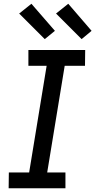

<svg xmlns="http://www.w3.org/2000/svg" viewBox="-20 -1001 507 1021"><path d="M26 0 27 -84H135L228 -651H131V-735H433L432 -651H324L231 -84H328V0ZM414 -793 278 -929 343 -981 467 -837ZM218 -793 82 -929 147 -981 272 -837Z"/></svg>

Font: Iosevka Etoile Medium
Style: Italic
Weight: 500
Italic angle: -9°
Designer: Belleve Invis
Foundry: Belleve Invis
Version: Version 22.1.2; ttfautohint (v1.8.4)